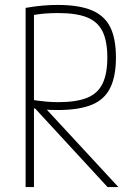

<svg xmlns="http://www.w3.org/2000/svg" viewBox="-20 -760 540 780"><path d="M84 -728Q125 -735 155.5 -737.5Q186 -740 214 -740Q300 -740 352 -718.5Q404 -697 427.5 -650.5Q451 -604 451 -526Q451 -450 427.5 -402.5Q404 -355 352 -334Q300 -313 214 -313Q187 -313 159.5 -315Q132 -317 96 -323L105 -355Q140 -350 165 -347.5Q190 -345 216 -345Q290 -345 333.5 -362.5Q377 -380 396.5 -420Q416 -460 416 -526Q416 -593 396.5 -632.5Q377 -672 333.5 -689.5Q290 -707 216 -707Q189 -707 162 -705Q135 -703 100 -696L118 -718V0H84ZM417 0 110 -333H153L461 0Z"/></svg>

Font: M PLUS Code Latin ExtraLight
Style: Regular
Weight: 250
Designer: Coji Morishita
Foundry: UNDERFOREST DESIGN
Version: Version 1.002; ttfautohint (v1.8.3)